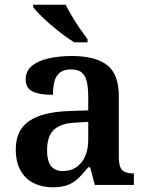

<svg xmlns="http://www.w3.org/2000/svg" viewBox="-20 -786 625 816"><path d="M203 10Q159 10 123.5 -7.5Q88 -25 67.5 -61Q47 -97 47 -152Q47 -232 103 -271Q159 -310 272 -314L355 -317V-374Q355 -408 350 -434.5Q345 -461 329.5 -476Q314 -491 281 -491Q251 -491 234 -477Q217 -463 211 -438.5Q205 -414 205 -383Q147 -383 118 -397.5Q89 -412 89 -448Q89 -484 115.5 -506Q142 -528 187 -538Q232 -548 285 -548Q385 -548 435 -509.5Q485 -471 485 -377V-120Q485 -93 490.5 -77.5Q496 -62 510 -55.5Q524 -49 546 -49H549V0H383L363 -75H355Q333 -48 313.5 -29Q294 -10 268.5 0Q243 10 203 10ZM246 -59Q280 -59 304 -75Q328 -91 341.5 -121Q355 -151 355 -191V-268L303 -265Q256 -263 229.5 -249Q203 -235 191.5 -210Q180 -185 180 -148Q180 -118 187 -98.5Q194 -79 209 -69Q224 -59 246 -59ZM296 -606Q273 -620 247 -639.5Q221 -659 195.5 -681Q170 -703 150 -723Q130 -743 121 -756V-766H259Q270 -744 286 -717Q302 -690 320 -664Q338 -638 352 -619V-606Z"/></svg>

Font: Noto Serif Kannada SemiBold
Style: Regular
Weight: 600
Version: Version 2.003